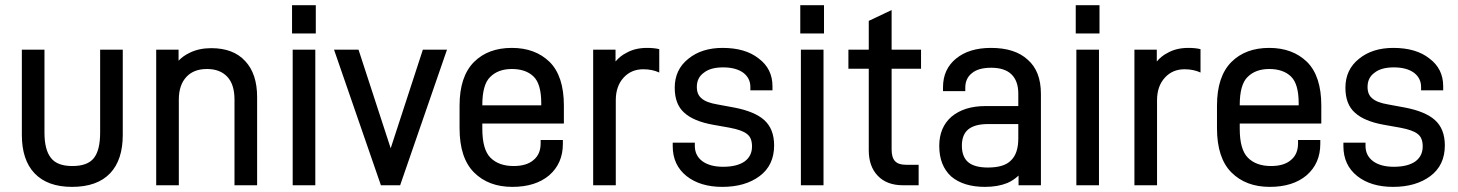

<svg xmlns="http://www.w3.org/2000/svg" viewBox="-20 -710 5665 746"><path d="M113.8 -37.1Q64.9 -88.9 64.9 -186V-517.1H152.8V-194.8Q152.8 -127.4 178.2 -96.2Q202.1 -64.9 261.2 -64.9Q319.8 -64.9 344.2 -95.2Q369.1 -126 369.1 -194.8V-517.1H457V-186Q457 -88.9 408.2 -37.1Q357.9 16.1 259.8 16.1Q164.1 16.1 113.8 -37.1Z M673.8 -517.1V-474.1Q690.4 -492.2 716.8 -504.9Q753.4 -522.9 800.8 -522.9Q887.2 -522.9 933.1 -472.2Q979 -422.9 979 -333V9.8H891.1V-323.2Q891.1 -382.3 862.8 -412.1Q834.5 -441.9 784.2 -441.9Q733.4 -441.9 705.1 -412.1Q674.8 -380.4 674.8 -323.2V9.8H586.9V-517.1Z M1207 -689.9V-580.1H1114.7V-689.9ZM1205.1 -517.1V9.8H1117.2V-517.1Z M1623 -517.1H1716.8L1534.7 9.8H1460L1277.8 -517.1H1373L1498 -133.8Z M1854 -210Q1854 -128.9 1885.7 -97.2Q1918 -64.9 1975.6 -64.9Q2026.9 -64.9 2053.7 -88.9Q2080.6 -111.3 2080.6 -152.8V-166H2167V-150.9Q2167 -75.2 2113.8 -28.8Q2060.5 16.1 1970.7 16.1Q1877.9 16.1 1821.8 -40Q1765.6 -96.2 1765.6 -211.9V-299.8Q1765.6 -413.1 1821.8 -469.2Q1876.5 -523.9 1968.8 -523.9Q2059.6 -523.9 2115.7 -469.2Q2170.9 -414.1 2170.9 -299.8V-230H1854ZM1884.8 -411.1Q1854 -381.8 1854 -301.8V-300.8H2083V-309.1Q2083 -384.3 2052.7 -413.1Q2022.5 -441.9 1968.8 -441.9Q1915.5 -441.9 1884.8 -411.1Z M2494.6 -523.9Q2521.5 -523.9 2541.5 -519V-428.2Q2514.2 -440.9 2479.5 -440.9Q2432.6 -440.9 2402.8 -408.2Q2372.6 -375 2372.6 -320.8V9.8H2284.7V-517.1H2371.6V-471.2Q2390.6 -493.2 2412.6 -503.9Q2446.3 -523.9 2494.6 -523.9Z M2647.5 -25.9Q2593.8 -68.8 2593.8 -142.1V-155.8H2679.7V-143.1Q2679.7 -106 2708.5 -84Q2738.3 -62 2789.6 -62Q2843.8 -62 2873.5 -83Q2901.9 -104 2901.9 -141.1Q2901.9 -174.8 2882.8 -189Q2864.3 -204.6 2814.5 -213.9L2751.5 -225.1Q2674.8 -238.8 2638.7 -272Q2601.6 -304.7 2601.6 -369.1Q2601.6 -439.9 2654.8 -481.9Q2706.5 -523.9 2787.6 -523.9Q2876 -523.9 2927.7 -482.9Q2981.4 -442.9 2981.4 -375V-358.9H2895.5V-372.1Q2895.5 -405.8 2868.7 -426.8Q2839.8 -448.2 2789.6 -448.2Q2739.7 -448.2 2713.9 -426.8Q2687.5 -407.7 2687.5 -372.1Q2687.5 -342.8 2705.6 -328.1Q2723.6 -311.5 2767.6 -304.2L2833.5 -292Q2911.6 -276.9 2948.7 -244.1Q2987.8 -209.5 2987.8 -145Q2987.8 -67.9 2931.6 -25.9Q2875.5 16.1 2786.6 16.1Q2700.7 16.1 2647.5 -25.9Z M3181.6 -689.9V-580.1H3089.4V-689.9ZM3179.7 -517.1V9.8H3091.8V-517.1Z M3444.3 -128.9Q3444.3 -98.1 3457.5 -84Q3470.7 -69.8 3499.5 -69.8H3549.3V9.8H3488.3Q3425.8 9.8 3390.6 -26.9Q3355.5 -63.5 3355.5 -126V-442.9H3276.4V-517.1H3355.5V-628.9L3444.3 -670.9V-517.1H3558.6V-442.9H3444.3Z M3973.1 -478Q4024.4 -433.6 4024.4 -345.2V9.8H3937.5V-27.8Q3917 -8.8 3894 1Q3856.9 16.1 3807.1 16.1Q3724.1 16.1 3676.3 -23.9Q3629.4 -66.4 3629.4 -143.1Q3629.4 -215.3 3677.2 -256.8Q3726.6 -297.9 3809.1 -297.9H3936.5V-346.2Q3936.5 -396 3909.2 -421.9Q3882.8 -446.8 3831.1 -446.8Q3781.7 -446.8 3756.3 -425.8Q3730.5 -405.3 3730.5 -369.1V-356H3644V-371.1Q3644 -441.4 3695.3 -482.9Q3746.1 -523.9 3830.1 -523.9Q3923.8 -523.9 3973.1 -478ZM3908.2 -86.9Q3936.5 -113.8 3936.5 -171.9V-228H3819.3Q3767.6 -228 3742.4 -207.5Q3717.3 -187 3717.3 -144Q3717.3 -100.6 3741.9 -79.8Q3766.6 -59.1 3818.4 -59.1Q3881.8 -59.1 3908.2 -86.9Z M4252 -689.9V-580.1H4159.7V-689.9ZM4250 -517.1V9.8H4162.1V-517.1Z M4597.7 -523.9Q4624.5 -523.9 4644.5 -519V-428.2Q4617.2 -440.9 4582.5 -440.9Q4535.6 -440.9 4505.9 -408.2Q4475.6 -375 4475.6 -320.8V9.8H4387.7V-517.1H4474.6V-471.2Q4493.7 -493.2 4515.6 -503.9Q4549.3 -523.9 4597.7 -523.9Z M4796.9 -210Q4796.9 -128.9 4828.6 -97.2Q4860.8 -64.9 4918.5 -64.9Q4969.7 -64.9 4996.6 -88.9Q5023.4 -111.3 5023.4 -152.8V-166H5109.9V-150.9Q5109.9 -75.2 5056.6 -28.8Q5003.4 16.1 4913.6 16.1Q4820.8 16.1 4764.6 -40Q4708.5 -96.2 4708.5 -211.9V-299.8Q4708.5 -413.1 4764.6 -469.2Q4819.3 -523.9 4911.6 -523.9Q5002.4 -523.9 5058.6 -469.2Q5113.8 -414.1 5113.8 -299.8V-230H4796.9ZM4827.6 -411.1Q4796.9 -381.8 4796.9 -301.8V-300.8H5025.9V-309.1Q5025.9 -384.3 4995.6 -413.1Q4965.3 -441.9 4911.6 -441.9Q4858.4 -441.9 4827.6 -411.1Z M5253.4 -25.9Q5199.7 -68.8 5199.7 -142.1V-155.8H5285.6V-143.1Q5285.6 -106 5314.5 -84Q5344.2 -62 5395.5 -62Q5449.7 -62 5479.5 -83Q5507.8 -104 5507.8 -141.1Q5507.8 -174.8 5488.8 -189Q5470.2 -204.6 5420.4 -213.9L5357.4 -225.1Q5280.8 -238.8 5244.6 -272Q5207.5 -304.7 5207.5 -369.1Q5207.5 -439.9 5260.7 -481.9Q5312.5 -523.9 5393.6 -523.9Q5481.9 -523.9 5533.7 -482.9Q5587.4 -442.9 5587.4 -375V-358.9H5501.5V-372.1Q5501.5 -405.8 5474.6 -426.8Q5445.8 -448.2 5395.5 -448.2Q5345.7 -448.2 5319.8 -426.8Q5293.5 -407.7 5293.5 -372.1Q5293.5 -342.8 5311.5 -328.1Q5329.6 -311.5 5373.5 -304.2L5439.5 -292Q5517.6 -276.9 5554.7 -244.1Q5593.8 -209.5 5593.8 -145Q5593.8 -67.9 5537.6 -25.9Q5481.4 16.1 5392.6 16.1Q5306.6 16.1 5253.4 -25.9Z"/></svg>

Font: D-DIN-PRO Medium
Style: Regular
Weight: 500
Designer: datto
Foundry: CyberFei
Version: Version 1.000;hotconv 1.0.109;makeotfexe 2.5.65596